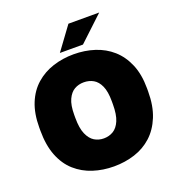

<svg xmlns="http://www.w3.org/2000/svg" viewBox="-159 -1029 1083 1172"><g transform="rotate(-20 382.5 -443.0)"><path d="M382 14Q311 14 247.5 -6.5Q184 -27 135.5 -70Q87 -113 60 -181.5Q33 -250 33 -345V-365Q33 -456 60 -522Q87 -588 135.5 -630.5Q184 -673 247.5 -693.5Q311 -714 382 -714Q454 -714 517.5 -693.5Q581 -673 629 -630.5Q677 -588 705 -522Q733 -456 733 -365V-345Q733 -251 705 -182.5Q677 -114 629 -70.5Q581 -27 517.5 -6.5Q454 14 382 14ZM382 -168Q416 -168 443.5 -184.5Q471 -201 487.5 -239.5Q504 -278 504 -345V-365Q504 -428 487.5 -464.5Q471 -501 443.5 -516.5Q416 -532 382 -532Q348 -532 321 -516.5Q294 -501 277 -464.5Q260 -428 260 -365V-345Q260 -278 277 -239.5Q294 -201 321 -184.5Q348 -168 382 -168ZM307 -750 417 -900H617L457 -750Z"/></g></svg>

Font: Golos Text ExtraBold
Style: Regular
Weight: 800
Designer: A.Korolkova, Vitaly Kuzmin
Foundry: ParaType Ltd
Version: Version 2.004